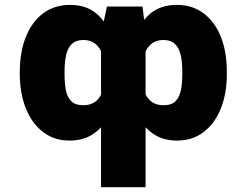

<svg xmlns="http://www.w3.org/2000/svg" viewBox="-20 -573 1023 796"><path d="M398.9 203.1V-430.7L423.3 -545.9H570.8L583.5 -444.3V203.1ZM62 -265.6V-275.4Q62.5 -358.9 87.6 -421.1Q112.8 -483.4 159.4 -518.1Q206.1 -552.7 270 -552.7Q339.8 -552.7 382.8 -514.2Q425.8 -475.6 449.2 -410.6Q472.7 -345.7 483.9 -266.6V-264.6Q475.6 -210.4 460.4 -161.1Q445.3 -111.8 420.4 -73.2Q395.5 -34.7 358.2 -12.5Q320.8 9.8 268.1 9.8Q205.1 9.8 158.9 -25.4Q112.8 -60.5 87.6 -122.6Q62.5 -184.6 62 -265.6ZM247.6 -275.4V-265.6Q247.6 -230.5 252.7 -201.2Q257.8 -171.9 274.7 -154.3Q291.5 -136.7 325.7 -136.7Q369.1 -136.7 391.8 -168.7Q414.6 -200.7 414.6 -261.7V-271.5Q414.6 -338.9 391.8 -373Q369.1 -407.2 325.7 -407.2Q295.9 -407.2 278.6 -391.4Q261.2 -375.5 254.4 -346.2Q247.6 -316.9 247.6 -275.4ZM920.4 -275.4V-265.6Q920.4 -184.6 895.3 -122.6Q870.1 -60.5 824 -25.4Q777.8 9.8 714.4 9.8Q661.6 9.8 624.3 -12.5Q586.9 -34.7 562.3 -73.2Q537.6 -111.8 522.5 -161.1Q507.3 -210.4 498.5 -264.6V-266.6Q510.3 -345.7 533.7 -410.6Q557.1 -475.6 600.3 -514.2Q643.6 -552.7 713.4 -552.7Q777.3 -552.7 823.7 -518.1Q870.1 -483.4 895.3 -421.1Q920.4 -358.9 920.4 -275.4ZM735.8 -265.6V-275.4Q735.8 -316.9 728.8 -346.2Q721.7 -375.5 704.6 -391.4Q687.5 -407.2 657.7 -407.2Q614.3 -407.2 591.1 -373Q567.9 -338.9 567.9 -271.5V-261.7Q568.4 -200.7 591.3 -168.7Q614.3 -136.7 657.7 -136.7Q691.9 -136.7 708.5 -154.3Q725.1 -171.9 730.5 -201.2Q735.8 -230.5 735.8 -265.6Z"/></svg>

Font: Inter 17pt Black
Style: Regular
Weight: 900
Version: Version 4.001;git-66647c0bb